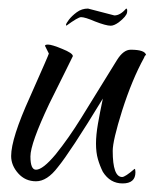

<svg xmlns="http://www.w3.org/2000/svg" viewBox="-20 -415 361 448"><path d="M266 13Q237 13 220 -14Q213 -28 208.5 -43.5Q204 -59 204 -80Q204 -100 208.5 -126Q213 -152 220 -185Q181 -121 155 -81.5Q129 -42 115 -25Q90 8 64 8Q39 8 22.5 -10.5Q6 -29 6 -51Q6 -92 50 -189Q94 -288 94 -290L85 -308Q85 -311 92 -311Q101 -311 125 -301Q150 -291 150 -284Q145 -274 131.5 -246.5Q118 -219 95 -173Q51 -80 51 -50Q51 -19 64 -19Q80 -19 110 -55Q126 -75 140 -95Q154 -115 169 -139L253 -275Q268 -299 285 -299Q319 -299 321 -286Q319 -288 316 -280Q288 -229 265 -157Q243 -87 243 -63Q243 -2 265 -2Q272 -2 294 -21Q296 -21 296 -13Q296 13 266 13ZM134.8 -355 134 -357Q134 -360 140.8 -369Q147.7 -378 159.2 -386.5Q170.8 -395 185.3 -395L246.9 -379Q260.6 -379 274.3 -395Q277.8 -395 276.5 -386Q275.2 -377 257.2 -363Q246.1 -355 238.4 -355Q227.3 -355 201.6 -365Q178.5 -375 169.1 -375Q162.2 -375 134.8 -355Z"/></svg>

Font: Qwigley
Style: Regular
Weight: 400
Designer: Robert E. Leuschke
Foundry: Robert E. Leuschke
Version: Version 1.010; ttfautohint (v1.8.3)